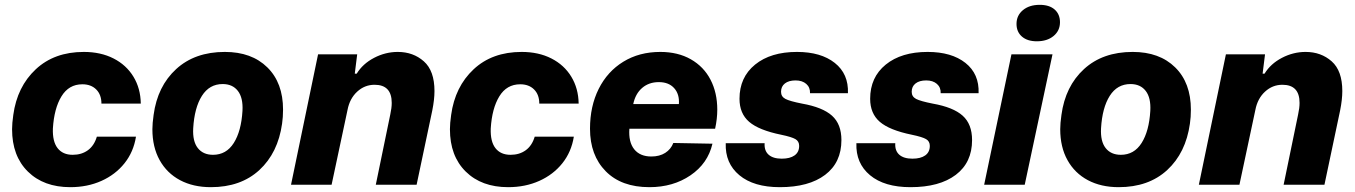

<svg xmlns="http://www.w3.org/2000/svg" viewBox="-20 -765 5609 795"><path d="M30 -230Q30 -254 35 -289Q51 -406 128 -478Q205 -550 327 -550Q397 -550 450 -523Q503 -496 532.5 -447.5Q562 -399 563 -336H400Q400 -373 378.5 -394.5Q357 -416 321 -416Q265 -416 234.5 -366Q204 -316 199 -233Q197 -179 218.5 -151.5Q240 -124 281 -124Q318 -124 344 -143Q370 -162 381 -199H543Q533 -136 495.5 -89Q458 -42 400 -16Q342 10 271 10Q161 10 95.5 -54.5Q30 -119 30 -230Z M611 -230Q611 -254 616 -289Q632 -408 709.5 -479Q787 -550 911 -550Q1022 -550 1087 -486Q1152 -422 1152 -311Q1152 -280 1148 -253Q1131 -132 1054 -61Q977 10 853 10Q780 10 725.5 -19Q671 -48 641 -102Q611 -156 611 -230ZM984 -306Q987 -360 965 -388.5Q943 -417 902 -417Q847 -417 816 -368Q785 -319 780 -234Q777 -180 799 -152Q821 -124 862 -124Q917 -124 948 -173Q979 -222 984 -306Z M1297 -540H1459L1449 -460H1457Q1482 -501 1529 -525.5Q1576 -550 1627 -550Q1691 -550 1735 -511Q1779 -472 1779 -388Q1779 -353 1770 -308L1705 0H1536L1596 -291Q1602 -318 1602 -339Q1602 -414 1531 -414Q1490 -414 1459 -385.5Q1428 -357 1419 -310L1353 0H1185Z M1843 -230Q1843 -254 1848 -289Q1864 -406 1941 -478Q2018 -550 2140 -550Q2210 -550 2263 -523Q2316 -496 2345.5 -447.5Q2375 -399 2376 -336H2213Q2213 -373 2191.5 -394.5Q2170 -416 2134 -416Q2078 -416 2047.5 -366Q2017 -316 2012 -233Q2010 -179 2031.5 -151.5Q2053 -124 2094 -124Q2131 -124 2157 -143Q2183 -162 2194 -199H2356Q2346 -136 2308.5 -89Q2271 -42 2213 -16Q2155 10 2084 10Q1974 10 1908.5 -54.5Q1843 -119 1843 -230Z M2423 -232Q2423 -325 2459 -397Q2495 -469 2561 -509.5Q2627 -550 2714 -550Q2787 -550 2840.5 -519.5Q2894 -489 2922 -435Q2950 -381 2950 -311Q2950 -273 2941 -232H2586Q2582 -177 2606 -147Q2630 -117 2677 -117Q2711 -117 2734.5 -132Q2758 -147 2768 -173L2930 -170Q2911 -88 2839 -39Q2767 10 2669 10Q2553 10 2488 -56Q2423 -122 2423 -232ZM2791 -334Q2794 -375 2771.5 -400Q2749 -425 2708 -425Q2667 -425 2639 -401Q2611 -377 2602 -334Z M2985 -172H3146Q3144 -141 3162.5 -124.5Q3181 -108 3217 -108Q3251 -108 3270 -121.5Q3289 -135 3289 -161Q3289 -180 3273.5 -189Q3258 -198 3215 -207Q3122 -226 3082 -260.5Q3042 -295 3042 -356Q3042 -445 3106.5 -497.5Q3171 -550 3280 -550Q3379 -550 3436.5 -504.5Q3494 -459 3491 -379H3334Q3335 -403 3318.5 -417.5Q3302 -432 3274 -432Q3246 -432 3230 -419.5Q3214 -407 3214 -385Q3214 -365 3232 -355.5Q3250 -346 3301 -336Q3386 -321 3425 -286Q3464 -251 3464 -185Q3464 -92 3396.5 -41Q3329 10 3209 10Q3101 10 3041.5 -39.5Q2982 -89 2985 -172Z M3526 -172H3687Q3685 -141 3703.5 -124.5Q3722 -108 3758 -108Q3792 -108 3811 -121.5Q3830 -135 3830 -161Q3830 -180 3814.5 -189Q3799 -198 3756 -207Q3663 -226 3623 -260.5Q3583 -295 3583 -356Q3583 -445 3647.5 -497.5Q3712 -550 3821 -550Q3920 -550 3977.5 -504.5Q4035 -459 4032 -379H3875Q3876 -403 3859.5 -417.5Q3843 -432 3815 -432Q3787 -432 3771 -419.5Q3755 -407 3755 -385Q3755 -365 3773 -355.5Q3791 -346 3842 -336Q3927 -321 3966 -286Q4005 -251 4005 -185Q4005 -92 3937.5 -41Q3870 10 3750 10Q3642 10 3582.5 -39.5Q3523 -89 3526 -172Z M4168 -540H4338L4223 0H4055ZM4189 -666Q4189 -701 4215.5 -723Q4242 -745 4285 -745Q4325 -745 4347 -725.5Q4369 -706 4369 -673Q4369 -638 4342.5 -616Q4316 -594 4273 -594Q4234 -594 4211.5 -613.5Q4189 -633 4189 -666Z M4370 -230Q4370 -254 4375 -289Q4391 -408 4468.5 -479Q4546 -550 4670 -550Q4781 -550 4846 -486Q4911 -422 4911 -311Q4911 -280 4907 -253Q4890 -132 4813 -61Q4736 10 4612 10Q4539 10 4484.5 -19Q4430 -48 4400 -102Q4370 -156 4370 -230ZM4743 -306Q4746 -360 4724 -388.5Q4702 -417 4661 -417Q4606 -417 4575 -368Q4544 -319 4539 -234Q4536 -180 4558 -152Q4580 -124 4621 -124Q4676 -124 4707 -173Q4738 -222 4743 -306Z M5056 -540H5218L5208 -460H5216Q5241 -501 5288 -525.5Q5335 -550 5386 -550Q5450 -550 5494 -511Q5538 -472 5538 -388Q5538 -353 5529 -308L5464 0H5295L5355 -291Q5361 -318 5361 -339Q5361 -414 5290 -414Q5249 -414 5218 -385.5Q5187 -357 5178 -310L5112 0H4944Z"/></svg>

Font: Mona Sans ExtraBold
Style: Italic
Weight: 800
Italic angle: -11.7°
Designer: Deni Anggara
Foundry: GitHub
Version: Version 2.000